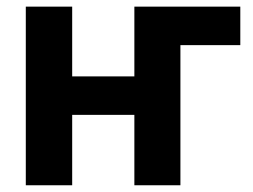

<svg xmlns="http://www.w3.org/2000/svg" viewBox="-20 -550 751 570"><path d="M693.4 -416H515.6V0H378.9V-209H194.3V0H56.6V-530.3H194.3V-323.2H378.9V-530.3H693.4Z"/></svg>

Font: Pretendard GOV
Style: Bold
Weight: 700
Designer: Base glyphs from Inter by Rasmus Andersson; Hangeul glyphs from Noto Sans CJK(Source Han Sans) by Jang Soo-young and Kan
Foundry: Kil Hyung-jin
Version: Version 1.309